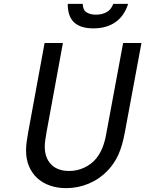

<svg xmlns="http://www.w3.org/2000/svg" viewBox="-20 -962 753 995"><path d="M306 -739 221 -276Q217 -254 214.5 -235.5Q212 -217 212 -202Q212 -144 245 -110Q278 -76 339 -76Q380 -76 417 -93.5Q454 -111 478 -140Q497 -163 510.5 -195.5Q524 -228 532 -276L618 -739H713L627 -276Q614 -206 593.5 -160.5Q573 -115 538 -78Q496 -34 440 -10.5Q384 13 323 13Q277 13 238.5 -0.5Q200 -14 172.5 -39.5Q145 -65 130 -101Q115 -137 115 -183Q115 -203 118 -226Q121 -249 126 -276L211 -739ZM409 -942Q409 -911 428 -898.5Q447 -886 477 -886Q509 -886 532.5 -899Q556 -912 567 -942H644Q624 -879 578 -847Q532 -815 464 -815Q398 -815 364.5 -845.5Q331 -876 331 -942Z"/></svg>

Font: Involve Medium Oblique
Style: Italic
Weight: 500
Italic angle: -10.5°
Designer: Stefan Peev
Foundry: Context Ltd.
Version: Version 1.001